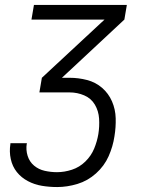

<svg xmlns="http://www.w3.org/2000/svg" viewBox="-20 -550 616 775"><path d="M211 205Q251 205 292.5 192.5Q334 180 367.5 150Q401 120 418.5 80.5Q436 41 442 0Q448 -36 447 -72.5Q446 -109 432 -141Q418 -173 392 -195.5Q366 -218 331.5 -227Q297 -236 261 -236H230L482 -471L492 -530H117L107 -471H402L149 -236L139 -177H261Q292 -177 320 -165Q348 -153 363 -127.5Q378 -102 380 -71Q382 -40 377 -9Q372 21 360 50Q348 79 324.5 102Q301 125 270.5 135Q240 145 210 145Q185 145 160.5 139.5Q136 134 117.5 118.5Q99 103 91.5 79Q84 55 88 30L89 28H22V31Q17 62 23.5 92Q30 122 48 144.5Q66 167 92.5 181Q119 195 149 200Q179 205 211 205Z"/></svg>

Font: Iosevka Sparkle Light
Style: Italic
Weight: 300
Italic angle: -9°
Designer: Belleve Invis
Foundry: Belleve Invis
Version: Version 4.5.0; ttfautohint (v1.8.3)